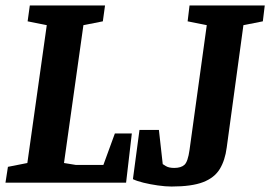

<svg xmlns="http://www.w3.org/2000/svg" viewBox="-33 -668 988 702"><path d="M-4 -58 67 -72 138 -576 68 -590 76 -648H351L343 -590L272 -576L201 -72L244 -65H345L387 -180H449L428 0H-13ZM477 -193H548L562 -68Q562 -68 573 -61Q584 -54 604 -54Q629 -54 641.5 -65.5Q654 -77 660 -120L723 -576L653 -590L660 -648H935L928 -590L857 -576L796 -129Q790 -82 770.5 -50Q751 -18 709.5 -2Q668 14 594 14Q572 14 544 10Q516 6 491.5 0Q467 -6 453 -13Z"/></svg>

Font: Faustina VF Beta
Style: Italic
Weight: 400
Italic angle: -8°
Designer: Alfonso Garcia
Foundry: Omnibus-Type
Version: Version 1.006